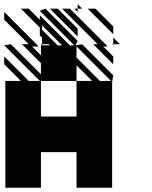

<svg xmlns="http://www.w3.org/2000/svg" viewBox="-25 -879 712 899"><path d="M505.2 -666.7 500 -671.9H505.2ZM505.2 -578.1 411.5 -671.9H432.3L338.5 -765.6Q333.3 -770.8 328.1 -776L265.6 -838.5H302.1L479.2 -661.5H458.3L505.2 -614.6ZM505.2 -718.8 385.4 -838.5H421.9L505.2 -755.2ZM338.5 -822.9 322.9 -838.5H338.5ZM338.5 -708.3 208.3 -838.5H244.8L338.5 -744.8ZM505.2 -671.9H536.5L505.2 -703.1ZM171.9 -671.9V-666.7L166.7 -671.9ZM171.9 -671.9H203.1L171.9 -703.1ZM338.5 -838.5H359.4L338.5 -859.4ZM328.1 -666.7 359.4 -671.9 505.2 -526 500 -494.8V0H333.3V-166.7H166.7V0H0V-500H72.9L-5.2 -578.1V-614.6L109.4 -500H161.5L-5.2 -666.7L26 -671.9L166.7 -531.2V-583.3L78.1 -671.9H109.4L-5.2 -786.5V-822.9L156.2 -661.5H125L166.7 -619.8V-666.7H208.3L161.5 -713.5V-750L72.9 -838.5H109.4L161.5 -786.5V-807.3L302.1 -666.7H322.9L161.5 -828.1L187.5 -838.5L338.5 -687.5ZM171.9 -760.4V-739.6L244.8 -666.7H265.6ZM333.3 -333.3V-500H406.2L333.3 -572.9V-500H166.7V-494.8V-333.3ZM500 -333.3V-166.7ZM442.7 -500H494.8L333.3 -661.5V-609.4Z"/></svg>

Font: 0xA000-Monochrome
Style: Monochrome
Weight: 400
Version: Version 0.1